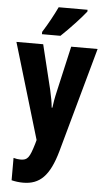

<svg xmlns="http://www.w3.org/2000/svg" viewBox="-65 -806 595 1086"><g transform="rotate(5 233.0 -263.0)"><path d="M387 -756V-766H223C202 -722 176 -673 142 -619V-606H247C295 -651 360 -721 387 -756ZM2 -550 164 -7 158 15C134 95 123 111 83 111C70 111 56 109 43 105V232C64 237 85 240 109 240C203 240 258 187 298 45L463 -550H313L255 -295C245 -253 240 -222 237 -197H233C231 -224 224 -261 216 -296L154 -550Z"/></g></svg>

Font: Noto Sans Lao UI ExtCond ExtBd
Style: Regular
Weight: 800
Width: 2
Designer: Monotype Design Team
Foundry: Monotype Imaging Inc.
Version: Version 2.000